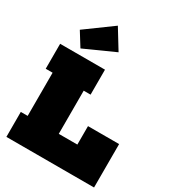

<svg xmlns="http://www.w3.org/2000/svg" viewBox="-250 -1235 1256 1379"><g transform="rotate(30 378.5 -546.0)"><path d="M21 -565V-772H393V-565H336V-207H578V0H21V-207H78V-565ZM748 -360V0H490V-360ZM315 -1092 415 -929 164 -816 93 -930Z"/></g></svg>

Font: Hepta Slab ExtraLight Black
Style: Regular
Weight: 900
Version: Version 1.102